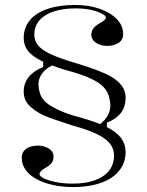

<svg xmlns="http://www.w3.org/2000/svg" viewBox="-20 -743 596 778"><path d="M277 15Q232 15 194 6.5Q156 -2 127.5 -17.5Q99 -33 83.5 -55Q68 -77 68 -104Q68 -120 76.5 -131Q85 -142 100 -147.5Q115 -153 133 -153Q150 -153 164.5 -147.5Q179 -142 188 -132.5Q197 -123 197 -108Q197 -95 191 -85.5Q185 -76 171 -67Q153 -57 146.5 -50Q140 -43 140 -38Q140 -29 158.5 -20Q177 -11 207.5 -5Q238 1 274 1Q327 1 364.5 -12.5Q402 -26 422 -51.5Q442 -77 442 -113Q442 -140 426 -160.5Q410 -181 374 -199Q338 -217 275 -234Q229 -249 201.5 -258.5Q174 -268 154 -277Q119 -294 97.5 -316.5Q76 -339 76 -372Q76 -395 85.5 -414Q95 -433 113 -447.5Q131 -462 155 -471V-495L193 -479Q159 -462 144.5 -435.5Q130 -409 140 -372Q144 -354 155.5 -339.5Q167 -325 188 -312.5Q209 -300 239 -288Q269 -276 309 -266Q375 -247 414.5 -227Q454 -207 471.5 -182.5Q489 -158 489 -127Q489 -94 474 -67.5Q459 -41 432 -23Q405 -5 365.5 5Q326 15 277 15ZM380 -236Q410 -257 421 -284.5Q432 -312 423 -346Q418 -371 400 -390Q382 -409 346 -425.5Q310 -442 250 -458Q186 -477 147.5 -496.5Q109 -516 92.5 -538Q76 -560 76 -589Q76 -631 101 -661Q126 -691 173 -707Q220 -723 284 -723Q338 -723 382 -708Q426 -693 452.5 -666.5Q479 -640 479 -605Q479 -581 460 -569Q441 -557 415 -557Q398 -557 383 -562.5Q368 -568 359 -578.5Q350 -589 350 -603Q350 -629 381 -647Q397 -656 403 -661.5Q409 -667 409 -672Q409 -678 398.5 -684.5Q388 -691 370.5 -697Q353 -703 332 -706Q311 -709 289 -709Q209 -709 164 -681Q119 -653 119 -602Q119 -578 134.5 -559Q150 -540 185.5 -523.5Q221 -507 281 -489Q315 -479 348.5 -467.5Q382 -456 410 -443Q449 -425 469 -401Q489 -377 489 -347Q489 -310 469.5 -285Q450 -260 413 -246V-220Z"/></svg>

Font: Kalnia Light
Style: Regular
Weight: 300
Designer: Frida Medrano
Foundry: Frida Medrano
Version: Version 1.105